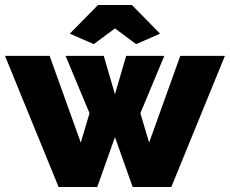

<svg xmlns="http://www.w3.org/2000/svg" viewBox="-30 -750 922 770"><path d="M693 -526H872L657 0H502L431 -200L360 0H205L-10 -526H169L294 -178L329 -296L233 -526H386L431 -372L476 -526H629L533 -296L568 -178ZM250 -615 363 -730H499L612 -615L516 -573L431 -636L346 -573Z"/></svg>

Font: Raleway Black
Style: Regular
Weight: 900
Designer: Matt McInerney, Pablo Impallari, Rodrigo Fuenzalida
Foundry: Matt McInerney, Pablo Impallari, Rodrigo Fuenzalida
Version: Version 4.026